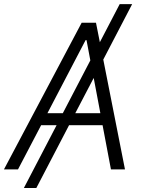

<svg xmlns="http://www.w3.org/2000/svg" viewBox="-37 -840 714 952"><path d="M618.3 -819.6 475.1 -544.7 582.7 0H513.1L471.6 -219.1H305.4L143.1 92.3H81.3L243.6 -219.1H166.9L52.2 0H-17.4L367.9 -727.3H438.9L458.1 -630.7L556.5 -819.6ZM274.5 -278.8 410.9 -540.5 392 -641H387.4L198.2 -278.8ZM427.6 -453.5 336.3 -278.8H460.6Z"/></svg>

Font: Karasuma Gothic
Style: Light Italic
Weight: 300
Italic angle: 9.39998°
Designer: Rasmus Andersson / Ryoko Nishizuka
Foundry: rsms
Version: Version 1.00